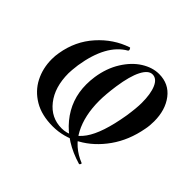

<svg xmlns="http://www.w3.org/2000/svg" viewBox="-115 -530 704 704"><g transform="rotate(45 237.0 -178.5)"><path d="M182 -183Q182 -203 185 -224Q193 -277 218 -317Q243 -357 276.5 -378Q310 -399 344 -399Q395 -399 424.5 -360.5Q454 -322 454 -263Q454 -240 450 -221Q437 -150 399.5 -97Q362 -44 310.5 -15.5Q259 13 204 13Q146 13 106.5 -10.5Q67 -34 47 -73Q27 -112 27 -159Q27 -177 30 -193Q42 -266 89 -318.5Q136 -371 199 -392Q201 -393 203.5 -387.5Q206 -382 203 -379Q131 -338 111 -211Q107 -179 107 -166Q107 -94 142 -49.5Q177 -5 232 -5Q282 -5 315.5 -52Q349 -99 367 -206Q374 -252 374 -279Q374 -326 362 -353.5Q350 -381 328 -381Q307 -381 290.5 -349Q274 -317 265 -256Q258 -207 258 -174Q258 -98 286 -44.5Q314 9 374 33Q374 33 374.5 33.5Q375 34 375 34Q375 37 373 40Q371 43 369 42Q281 16 231.5 -44Q182 -104 182 -183Z"/></g></svg>

Font: Cormorant Infant SemiBold
Style: Italic
Weight: 600
Italic angle: -10°
Designer: Christian Thalmann (Catharsis Fonts)
Foundry: Catharsis Fonts
Version: Version 4.000